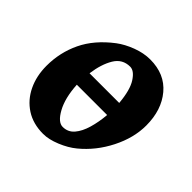

<svg xmlns="http://www.w3.org/2000/svg" viewBox="-131 -575 713 713"><g transform="rotate(45 225.5 -218.5)"><path d="M435.1 -272.9Q435.1 -208 401.6 -141.8Q368.2 -75.7 313.5 -30.8Q288.1 -9.8 251.7 5.1Q215.3 20 186 20Q133.3 20 95.2 -4.6Q57.1 -29.3 36.6 -72Q16.1 -114.7 16.1 -168Q16.1 -237.8 45.4 -299.1Q74.7 -360.4 140.1 -410.2Q166 -429.7 202.1 -443.4Q238.3 -457 272 -457Q348.6 -457 391.8 -405.5Q435.1 -354 435.1 -272.9ZM304.7 -197.8H145.5Q149.4 -131.3 171.9 -90.6Q194.3 -49.8 219.2 -49.8Q246.6 -49.8 264.2 -70.3Q281.7 -90.8 291.5 -124.5Q301.3 -158.2 304.7 -197.8ZM304.7 -261.2Q299.3 -324.2 279.5 -354.7Q259.8 -385.3 238.3 -385.3Q198.2 -385.3 177.2 -350.3Q156.2 -315.4 148.9 -261.2Z"/></g></svg>

Font: Gentium Book Plus
Style: Bold Italic
Weight: 700
Italic angle: -8°
Designer: Victor Gaultney, Annie Olsen, Iska Routamaa, Becca Hirsbrunner
Foundry: SIL International
Version: Version 6.101